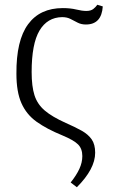

<svg xmlns="http://www.w3.org/2000/svg" viewBox="-20 -578 482 807"><path d="M49 -268Q48 -408 98 -476Q148 -544 244 -544Q276 -544 300.5 -538Q325 -532 343 -532Q362 -532 372.5 -540.5Q383 -549 389 -558L412 -551Q407 -475 341 -475Q322 -475 307 -482.5Q292 -490 277 -498Q262 -506 241 -506Q179 -505 146 -449.5Q113 -394 113 -275Q113 -215 125 -177.5Q137 -140 168 -113.5Q199 -87 257 -61Q296 -44 323.5 -28.5Q351 -13 365.5 8Q380 29 380 64Q380 132 303 209L277 189Q301 159 313.5 132Q326 105 326 78Q326 47 308 29Q290 11 242 -9Q176 -36 133.5 -66.5Q91 -97 70 -144.5Q49 -192 49 -268Z"/></svg>

Font: Noto Serif SemiCondensed Light
Style: Regular
Weight: 300
Width: 4
Designer: Monotype Design Team
Foundry: Monotype Imaging Inc.
Version: Version 2.013